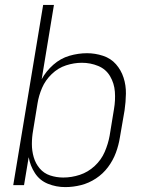

<svg xmlns="http://www.w3.org/2000/svg" viewBox="-20 -755 616 783"><path d="M246 8Q278 8 310 0Q342 -8 371 -27Q400 -46 420.5 -73.5Q441 -101 452.5 -132Q464 -163 469 -195L488 -305Q493 -339 493.5 -373Q494 -407 484 -438Q474 -469 453 -493Q432 -517 400 -527.5Q368 -538 335 -538Q299 -538 263 -527.5Q227 -517 197.5 -491Q168 -465 150 -432L200 -735H156L34 0H78L97 -114Q103 -79 122.5 -49Q142 -19 175.5 -5.5Q209 8 246 8ZM238 -31Q210 -31 184.5 -39.5Q159 -48 142 -68Q125 -88 117.5 -114Q110 -140 110 -167.5Q110 -195 115 -223L133 -333Q138 -365 151.5 -396.5Q165 -428 191 -453Q217 -478 249.5 -488.5Q282 -499 314 -499Q349 -499 380.5 -486Q412 -473 429 -444Q446 -415 448.5 -380.5Q451 -346 445 -311L427 -201Q421 -168 407 -135.5Q393 -103 366 -78Q339 -53 305.5 -42Q272 -31 238 -31Z"/></svg>

Font: Iosevka Sparkle XLtObl
Style: Regular
Weight: 200
Italic angle: -9°
Designer: Belleve Invis
Foundry: Belleve Invis
Version: Version 4.5.0; ttfautohint (v1.8.3)